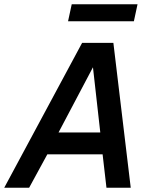

<svg xmlns="http://www.w3.org/2000/svg" viewBox="-52 -876 700 896"><path d="M-32.2 0 331.1 -675.8H477.1L558.1 0H444.8L426.8 -155.8H168.9L84 0ZM221.2 -257.8H416L381.8 -562ZM265.6 -776.9 282.7 -856H589.8L572.8 -776.9Z"/></svg>

Font: Clear Sans Medium
Style: Italic
Weight: 500
Italic angle: -12°
Foundry: Intel Corporation
Version: Version 1.00